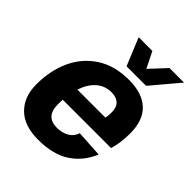

<svg xmlns="http://www.w3.org/2000/svg" viewBox="-208 -869 1008 1008"><g transform="rotate(45 295.5 -365.0)"><path d="M243 12Q139 12 85 -42Q31 -96 31 -187Q31 -291 69 -372.5Q107 -454 180.5 -501Q254 -548 359 -548Q458 -548 510 -499Q562 -450 562 -353Q562 -319 557.5 -286Q553 -253 545 -228H186Q185 -212 185 -195Q185 -146 206.5 -124Q228 -102 268 -102Q306 -102 334.5 -118Q363 -134 374 -167L523 -158Q490 -78 422 -33Q354 12 243 12ZM341 -437Q291 -437 256 -406Q221 -375 203 -320H411Q413 -328 414 -338.5Q415 -349 415 -363Q415 -400 395.5 -418.5Q376 -437 341 -437ZM299 -589 236 -742H338L382 -653L465 -742H573L444 -589Z"/></g></svg>

Font: Geist
Style: Bold Italic
Weight: 700
Italic angle: -12°
Designer: Basement.studio, Andrés Briganti, Mateo Zaragoza
Foundry: Basement.studio, Vercel, Andrés Briganti, Guido Ferreyra, Mateo Zaragoza
Version: Version 1.500; ttfautohint (v1.8.4.7-5d5b)